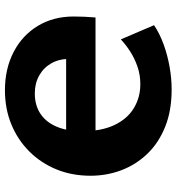

<svg xmlns="http://www.w3.org/2000/svg" viewBox="12 -728 732 797"><g transform="rotate(90 378.5 -329.0)"><path d="M354 17Q265 17 195.5 -19Q126 -55 87 -119.5Q48 -184 48 -268Q48 -291 49 -312.5Q50 -334 52 -359L230 -323Q227 -310 225.5 -288Q224 -266 224 -251Q224 -208 242 -176Q260 -144 292.5 -125.5Q325 -107 367 -107Q417 -107 452 -130.5Q487 -154 505.5 -198Q524 -242 524 -304Q524 -384 498.5 -437.5Q473 -491 428.5 -518Q384 -545 329 -545Q290 -545 255.5 -533Q221 -521 192.5 -502.5Q164 -484 143 -464L84 -602Q120 -626 164.5 -642Q209 -658 257 -666.5Q305 -675 351 -675Q439 -675 506 -648Q573 -621 618 -574Q663 -527 686 -466.5Q709 -406 709 -338Q709 -261 682.5 -196.5Q656 -132 608 -84Q560 -36 495.5 -9.5Q431 17 354 17ZM160 -237 52 -359H570V-237Z"/></g></svg>

Font: Ysabeau SC Black
Style: Regular
Weight: 900
Designer: Christian Thalmann (Catharsis Fonts)
Version: Version 2.001;gftools[0.9.30]; featfreeze: smcp